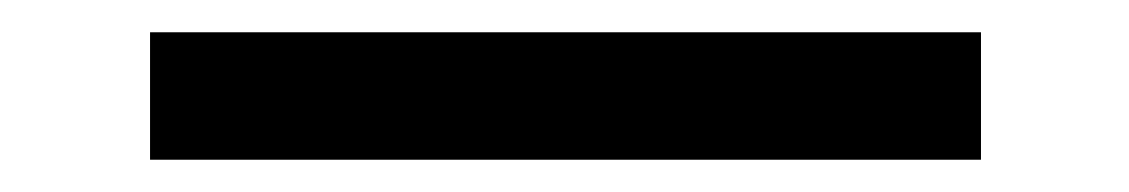

<svg xmlns="http://www.w3.org/2000/svg" viewBox="-20 16 700 119"><path d="M73 115V36H588V115Z"/></svg>

Font: DM Sans
Style: Regular
Weight: 400
Designer: Colophon Foundry, Jonny Pinhorn
Foundry: Colophon Foundry
Version: Version 4.004; ttfautohint (v1.8.4.7-5d5b)